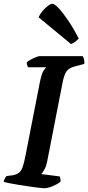

<svg xmlns="http://www.w3.org/2000/svg" viewBox="-30 -1003 470 1023"><path d="M205 0Q198 0 176.8 -2.5Q155.5 -5 127 -9.2Q98.5 -13.5 70 -18Q41.5 -22.5 19.5 -27Q-2.5 -31.5 -10.5 -34.5Q-8.5 -44 -3.8 -52.8Q1 -61.5 5 -65L36 -69Q58 -72.5 70.8 -82.5Q83.5 -92.5 91 -114.2Q98.5 -136 105.5 -172L182.5 -565.5Q192 -612.5 203.2 -628Q214.5 -643.5 216.5 -644.5H119.5Q117.5 -648 115 -654.8Q112.5 -661.5 112.5 -671Q119.5 -678 133.8 -685.5Q148 -693 161.8 -698.5Q175.5 -704 181 -704H410.5Q414 -699.5 417.2 -688.5Q420.5 -677.5 419 -662.5L370 -649.5Q337 -641.5 324.2 -622.5Q311.5 -603.5 303.5 -563.5L221.5 -143.5Q216.5 -118 206.8 -100.2Q197 -82.5 190 -75.5L288 -63Q290.5 -59 291.8 -50Q293 -41 292 -34.5Q276 -21.5 250 -10.8Q224 0 205 0ZM348 -768.5 175.5 -911Q183.5 -929 198 -945.8Q212.5 -962.5 226.5 -972.8Q240.5 -983 248.5 -983Q260.5 -983 282.5 -959.5Q304.5 -936 332.8 -894.5Q361 -853 389.5 -797.5Q384.5 -792 372.8 -782.2Q361 -772.5 348 -768.5Z"/></svg>

Font: Texturina Medium
Style: Italic
Weight: 500
Italic angle: -11°
Designer: Guillermo Torres Carreño
Foundry: Omnibus-Type
Version: Version 1.002